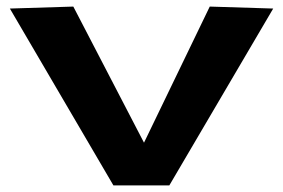

<svg xmlns="http://www.w3.org/2000/svg" viewBox="-20 -564 860 584"><path d="M325 0 10 -538 203 -544 418 -130 618 -544 811 -538 495 0Z"/></svg>

Font: Georama ExtraExtended SemiBold
Style: Regular
Weight: 600
Width: 8
Designer: Jean-Baptiste Levee
Foundry: Production Type
Version: Version 1.000